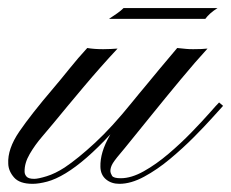

<svg xmlns="http://www.w3.org/2000/svg" viewBox="-49 -449 566 470"><path d="M30.8 1Q-1 1 -14.6 -14.6Q-28.3 -30.3 -28.8 -48.3Q-30.8 -84.5 -1.7 -127Q27.3 -169.4 81.5 -232.9Q100.6 -255.4 121.3 -281.2Q142.1 -307.1 164.6 -331.5Q181.2 -328.6 203.6 -328.6Q210.4 -328.6 222.7 -329.1Q234.9 -329.6 238.8 -330.1Q197.3 -285.6 155.8 -236.3Q114.3 -187 81.5 -147Q70.8 -133.8 53.7 -114Q36.6 -94.2 23.7 -72Q10.7 -49.8 11.2 -28.8Q11.2 -22 16.1 -16.6Q21 -11.2 34.7 -11.2Q44.4 -11.2 65.2 -17.6Q85.9 -23.9 109.4 -39.1Q142.1 -61 183.6 -99.4Q225.1 -137.7 273.9 -198.2Q284.7 -211.4 291.5 -219.7Q298.3 -228 304.2 -234.9Q321.3 -255.9 341.3 -279.8Q361.3 -303.7 384.8 -331.5Q400.4 -330.1 406.7 -329.3Q413.1 -328.6 423.8 -328.6Q446.8 -328.6 459 -330.1Q430.2 -298.8 393.3 -254.4Q356.4 -210 320.3 -165.3Q284.2 -120.6 256.8 -86.9Q233.4 -59.6 227.3 -49.6Q221.2 -39.6 221.2 -30.3Q221.7 -24.4 225.3 -18.6Q229 -12.7 246.6 -12.7Q272.5 -12.7 303 -29.8Q333.5 -46.9 363.5 -72.5Q393.6 -98.1 419.7 -125Q445.8 -151.9 463.9 -172.4Q481.9 -192.9 487.3 -198.2L497.1 -189.9Q491.2 -183.6 472.4 -162.6Q453.6 -141.6 426.3 -114Q398.9 -86.4 367.4 -60.1Q335.9 -33.7 303.7 -16.4Q271.5 1 243.2 1Q223.6 1 210.4 -10Q197.3 -21 196.8 -40.5Q196.3 -58.1 201.9 -77.1Q207.5 -96.2 221.2 -120.1Q160.2 -54.2 111.8 -24.9Q86.9 -9.8 66.4 -4.4Q45.9 1 30.8 1ZM217.8 -402.8Q228.5 -409.7 237.8 -416.3Q247.1 -422.9 253.4 -429.2H483.4Q463.4 -416.5 453.6 -402.8Z"/></svg>

Font: Pinyon Script
Style: Regular
Weight: 400
Designer: Nicole Fally, Eben Sorkin
Foundry: Sorkin Type Co.
Version: Version 1.008; ttfautohint (v1.8.4.7-5d5b)